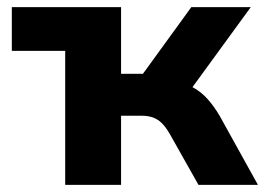

<svg xmlns="http://www.w3.org/2000/svg" viewBox="-20 -516 740 536"><path d="M162 0V-374H13V-496H318V-310H379L514 -496H680L495 -242L472 -286Q499 -283 520.5 -271Q542 -259 559.5 -239.5Q577 -220 593 -193L700 0H534L454 -142Q443 -161 432 -172Q421 -183 407 -188Q393 -193 374 -193H318V0Z"/></svg>

Font: Nunito Sans 10pt ExtraBold
Style: Regular
Weight: 800
Designer: Vernon Adams
Foundry: Vernon Adams
Version: Version 3.101;gftools[0.9.27]